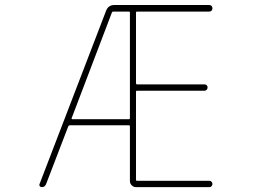

<svg xmlns="http://www.w3.org/2000/svg" viewBox="-20 -773 1040 770"><path d="M525.4 -22.5Q515.6 -22.5 508.3 -29.8Q501 -37.1 501 -46.9V-266.6Q501 -270.5 497.1 -270.5H259.8Q255.9 -270.5 253.9 -266.6L165 -35.2Q160.2 -22.5 147.5 -22.5Q142.6 -22.5 139.6 -26.4Q137.7 -29.3 137.7 -32.2Q137.7 -33.2 138.7 -35.2L405.3 -729.5Q414.1 -752.9 438.5 -752.9H819.3Q825.2 -752.9 828.6 -749Q832 -745.1 832 -739.7Q832 -734.4 828.6 -730.5Q825.2 -726.6 819.3 -726.6H530.3Q525.4 -726.6 525.4 -722.7V-439.5Q525.4 -434.6 530.3 -434.6H799.8Q805.7 -434.6 809.1 -431.2Q812.5 -427.7 812.5 -422.4Q812.5 -417 809.1 -413.1Q805.7 -409.2 799.8 -409.2H530.3Q525.4 -409.2 525.4 -405.3V-51.8Q525.4 -47.9 530.3 -47.9H820.3Q825.2 -47.9 828.6 -43.9Q832 -40 832 -35.2Q832 -30.3 828.6 -26.4Q825.2 -22.5 820.3 -22.5ZM267.6 -299.8Q265.6 -294.9 270.5 -294.9H497.1Q501 -294.9 501 -299.8V-722.7Q501 -726.6 497.1 -726.6H434.6Q429.7 -726.6 428.7 -722.7Z"/></svg>

Font: Rounded-X Mgen+ 1m thin
Style: Regular
Weight: 100
Designer: [Source Han Sans]
Ryoko NISHIZUKA  (kana & ideographs); Paul D. Hunt (Latin, Greek & Cyrillic); Wenlong ZHANG  (bopomofo
Version: Version 1.059.20150602